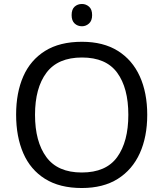

<svg xmlns="http://www.w3.org/2000/svg" viewBox="-20 -935 821 965"><path d="M720 -358Q720 -247 682.5 -164.5Q645 -82 572 -36Q499 10 391 10Q280 10 206.5 -36Q133 -82 97 -165Q61 -248 61 -359Q61 -469 97 -551Q133 -633 206.5 -679Q280 -725 392 -725Q499 -725 572 -679.5Q645 -634 682.5 -551.5Q720 -469 720 -358ZM156 -358Q156 -223 213 -145.5Q270 -68 391 -68Q513 -68 569 -145.5Q625 -223 625 -358Q625 -493 569 -569.5Q513 -646 392 -646Q271 -646 213.5 -569.5Q156 -493 156 -358ZM392 -915Q412 -915 427.5 -901.5Q443 -888 443 -859Q443 -831 427.5 -817Q412 -803 392 -803Q370 -803 355 -817Q340 -831 340 -859Q340 -888 355 -901.5Q370 -915 392 -915Z"/></svg>

Font: Noto Sans
Style: Regular
Weight: 400
Designer: Monotype Design Team
Foundry: Monotype Imaging Inc.
Version: Version 2.007